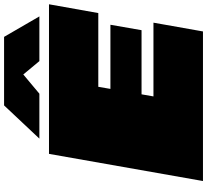

<svg xmlns="http://www.w3.org/2000/svg" viewBox="-56 -936 992 919"><g transform="rotate(-90 439.5 -476.0)"><path d="M236 -783 395 -952H723L821 -783H607L543 -860L451 -783ZM33 0 163 -737H879L837 -501H484L474 -443H781L755 -294H448L438 -237H791L749 0Z"/></g></svg>

Font: Tomorrow Black
Style: Italic
Weight: 900
Italic angle: -10°
Designer: Tony de Marco, Monica Rizzolli
Foundry: Just in Type
Version: Version 2.002